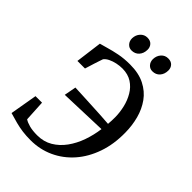

<svg xmlns="http://www.w3.org/2000/svg" viewBox="-272 -1055 1176 1176"><g transform="rotate(45 316.0 -467.5)"><path d="M224 8Q186 8 154.2 3.8Q122.5 -0.5 91.8 -8.5Q61 -16.5 24.5 -27.5L55 -204.5H111.5L119 -68Q135 -57 163.2 -49.5Q191.5 -42 232 -42Q288 -42 331.2 -67.8Q374.5 -93.5 406 -137Q437.5 -180.5 456.8 -235.2Q476 -290 483.5 -347.5L176 -337L190.5 -414.5Q215.5 -413.5 251.2 -411.8Q287 -410 327.8 -408Q368.5 -406 410.2 -403.8Q452 -401.5 489 -398.5Q490.5 -413 491 -429Q491.5 -445 491.5 -460Q491 -500 481.2 -542Q471.5 -584 450.2 -620.2Q429 -656.5 395 -678.5Q361 -700.5 312.5 -701Q288.5 -701 263.8 -695.8Q239 -690.5 218.5 -680.5Q198 -670.5 187.5 -656.5Q183 -643.5 178 -628.5Q173 -613.5 168 -598Q163 -582.5 158.5 -567.2Q154 -552 149.5 -538.5H84L106.5 -710.5Q126 -715 158.2 -724.8Q190.5 -734.5 233.2 -743Q276 -751.5 327.5 -751.5Q403 -751.5 455.2 -725Q507.5 -698.5 539.5 -653.8Q571.5 -609 586.5 -552.8Q601.5 -496.5 602 -436.5Q603.5 -336.5 575 -254.8Q546.5 -173 494.8 -114.2Q443 -55.5 373.8 -23.8Q304.5 8 224 8ZM272.5 -818Q251 -818 236.8 -833.8Q222.5 -849.5 222.5 -873.5Q223.5 -903.5 241.8 -923.2Q260 -943 286.5 -943Q312.5 -943 326.2 -927.8Q340 -912.5 339.5 -890Q339 -858.5 320.8 -838.2Q302.5 -818 272.5 -818ZM453 -818Q431.5 -818 417.2 -833.8Q403 -849.5 403 -873.5Q404 -903.5 421.8 -923.2Q439.5 -943 467 -943Q492.5 -943 506.2 -927.8Q520 -912.5 519.5 -890Q519 -858.5 501 -838.2Q483 -818 453 -818Z"/></g></svg>

Font: Merriweather 36pt
Style: Italic
Weight: 400
Italic angle: -7.8°
Version: Version 2.101